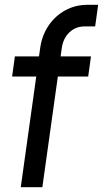

<svg xmlns="http://www.w3.org/2000/svg" viewBox="-20 -780 429 800"><path d="M66.5 0 131 -461H30.5L42 -545H142.5L147.5 -580.5Q155 -633 182.5 -673.5Q210 -714 252 -737Q294 -760 345.5 -760H389L376.5 -670H333Q295.5 -670 269.5 -645.5Q243.5 -621 237.5 -580.5L232.5 -545H359L347.5 -461H221L156.5 0Z"/></svg>

Font: Mohave Light Medium
Style: Italic
Weight: 500
Italic angle: -8°
Version: Version 2.003